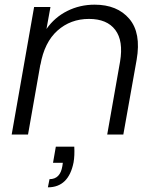

<svg xmlns="http://www.w3.org/2000/svg" viewBox="-20 -576 673 822"><path d="M219 52H298Q300 90 295 119Q274 226 185 226L192 191Q238 191 247 135L249 121H207ZM439 0 494 -312Q509 -401 473.5 -448Q438 -495 361 -495Q282 -495 226 -445Q170 -395 153 -298V-301L100 0H30L126 -546H196L179 -452Q214 -502 268 -529Q322 -556 385 -556Q482 -556 533.5 -495.5Q585 -435 565 -320L508 0Z"/></svg>

Font: Poppins Light
Style: Italic
Weight: 300
Italic angle: -10°
Designer: Ninad Kale (Devanagari), Jonny Pinhorn (Latin)
Foundry: Indian Type Foundry
Version: Version 3.200;PS 1.000;hotconv 16.6.54;makeotf.lib2.5.65590